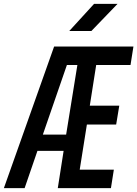

<svg xmlns="http://www.w3.org/2000/svg" viewBox="-43 -970 708 990"><path d="M314 -810H428L563 -950H442ZM-23 0H84L150 -192H285L255 0H529L544 -95H368L405 -328H556L572 -425H420L453 -635H630L645 -730H236ZM178 -276 302 -635H356L298 -276Z"/></svg>

Font: JetBrains Mono SemiBold
Style: Italic
Weight: 472
Italic angle: -9°
Monospace: yes
Designer: Philipp Nurullin, Konstantin Bulenkov
Foundry: JetBrains
Version: Version 2.305